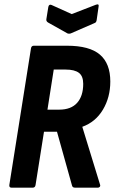

<svg xmlns="http://www.w3.org/2000/svg" viewBox="-20 -866 529 886"><path d="M33 0Q22 0 23 -12L123 -643Q125 -655 136 -655H289Q393 -655 441 -614Q489 -573 489 -490Q489 -417 455 -360Q421 -303 360 -281V-280L442 -13Q444 -8 440.5 -4Q437 0 432 0H326Q314 0 312 -11L243 -258H183L144 -12Q142 0 131 0ZM199 -360H253Q308 -360 336 -391.5Q364 -423 364 -479Q364 -515 344 -530Q324 -545 283 -545H228ZM422 -844Q438 -850 435 -836L426 -773Q425 -768 423 -764.5Q421 -761 415 -759L307 -712Q299 -709 291 -712L202 -762Q197 -765 195 -769Q193 -773 194 -778L203 -834Q206 -848 218 -843L311 -801Z"/></svg>

Font: Sofia Sans Condensed ExtraBold
Style: Italic
Weight: 800
Italic angle: -9°
Version: Version 4.100